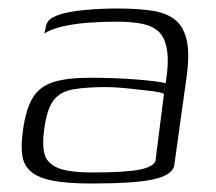

<svg xmlns="http://www.w3.org/2000/svg" viewBox="-20 -425 509 452"><path d="M195 7Q139 7 105 0.5Q71 -6 53.5 -20.5Q36 -35 32.5 -59Q29 -83 34 -118Q41 -169 57.5 -195.5Q74 -222 106.5 -232Q139 -242 192 -242Q217 -242 245.5 -241Q274 -240 300 -238Q326 -236 345 -233.5Q364 -231 370 -229Q378 -279 373 -308.5Q368 -338 352.5 -351.5Q337 -365 312 -369.5Q287 -374 254 -374Q221 -374 187.5 -371.5Q154 -369 126.5 -362.5Q99 -356 84 -346L87 -357Q89 -376 103.5 -383.5Q118 -391 132 -394Q151 -399 186 -402Q221 -405 256 -405Q303 -405 337 -400Q371 -395 391.5 -379Q412 -363 419.5 -330.5Q427 -298 419 -242L390 -34Q384 -12 340 -2.5Q296 7 195 7ZM198 -19Q274 -19 307.5 -25.5Q341 -32 346 -46L366 -204Q359 -208 334 -211Q309 -214 280 -217Q251 -220 230 -220Q182 -220 151.5 -214.5Q121 -209 105.5 -188Q90 -167 84 -120Q79 -86 84.5 -63.5Q90 -41 115.5 -30Q141 -19 198 -19Z"/></svg>

Font: Genos Light
Style: Italic
Weight: 300
Italic angle: -8°
Designer: Robert E. Leuschke
Foundry: Robert E. Leuschke
Version: Version 1.010